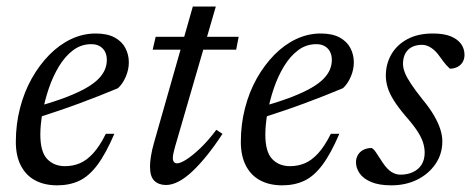

<svg xmlns="http://www.w3.org/2000/svg" viewBox="-20 -546 1414 576"><path d="M253.5 -413.5Q223.5 -413.5 199.2 -395.2Q175 -377 156.8 -346.8Q138.5 -316.5 126.2 -280.2Q114 -244 107.5 -208Q101 -172 101 -142.5Q101 -90.5 121.5 -69Q142 -47.5 175 -47.5Q198.5 -47.5 219 -56Q239.5 -64.5 259 -85.5Q278.5 -106.5 297.5 -144.5H323Q297.5 -85 272.2 -51.2Q247 -17.5 218 -3.8Q189 10 151.5 10Q113.5 10 85.8 -4.8Q58 -19.5 42.8 -48.8Q27.5 -78 27.5 -120.5Q27.5 -173 40 -221.5Q52.5 -270 75.2 -310.5Q98 -351 128 -381.5Q158 -412 193.5 -428.8Q229 -445.5 267 -445.5Q302 -445.5 324 -433.5Q346 -421.5 356.2 -401.8Q366.5 -382 366.5 -359Q366.5 -337.5 357.5 -316.2Q348.5 -295 334 -281.5Q306.5 -270 277.5 -258.5Q248.5 -247 218 -235.8Q187.5 -224.5 156.5 -214Q125.5 -203.5 94.5 -193.5L96 -227.5Q145 -241.5 180.5 -255.2Q216 -269 239.2 -282.5Q262.5 -296 275.8 -309.8Q289 -323.5 294.8 -337.5Q300.5 -351.5 300.5 -366Q300.5 -380.5 295 -391Q289.5 -401.5 279.2 -407.5Q269 -413.5 253.5 -413.5Z M438 -397 447 -435.5H696L688.5 -397ZM505.5 -107Q503.5 -99 501.8 -92.5Q500 -86 499.2 -81Q498.5 -76 498.5 -72Q498.5 -64 502 -60Q505.5 -56 511 -56Q521.5 -56 540 -68Q558.5 -80 581.8 -102.2Q605 -124.5 629 -156.5L647.5 -144.5Q624 -108.5 601.2 -80.2Q578.5 -52 557.2 -32Q536 -12 516 -1.5Q496 9 478 9Q456.5 9 443.2 -3.5Q430 -16 430 -46.5Q430 -59.5 432.8 -77.2Q435.5 -95 442.5 -119.5L558.5 -526.5H627.5Z M928.5 -413.5Q898.5 -413.5 874.2 -395.2Q850 -377 831.8 -346.8Q813.5 -316.5 801.2 -280.2Q789 -244 782.5 -208Q776 -172 776 -142.5Q776 -90.5 796.5 -69Q817 -47.5 850 -47.5Q873.5 -47.5 894 -56Q914.5 -64.5 934 -85.5Q953.5 -106.5 972.5 -144.5H998Q972.5 -85 947.2 -51.2Q922 -17.5 893 -3.8Q864 10 826.5 10Q788.5 10 760.8 -4.8Q733 -19.5 717.8 -48.8Q702.5 -78 702.5 -120.5Q702.5 -173 715 -221.5Q727.5 -270 750.2 -310.5Q773 -351 803 -381.5Q833 -412 868.5 -428.8Q904 -445.5 942 -445.5Q977 -445.5 999 -433.5Q1021 -421.5 1031.2 -401.8Q1041.5 -382 1041.5 -359Q1041.5 -337.5 1032.5 -316.2Q1023.5 -295 1009 -281.5Q981.5 -270 952.5 -258.5Q923.5 -247 893 -235.8Q862.5 -224.5 831.5 -214Q800.5 -203.5 769.5 -193.5L771 -227.5Q820 -241.5 855.5 -255.2Q891 -269 914.2 -282.5Q937.5 -296 950.8 -309.8Q964 -323.5 969.8 -337.5Q975.5 -351.5 975.5 -366Q975.5 -380.5 970 -391Q964.5 -401.5 954.2 -407.5Q944 -413.5 928.5 -413.5Z M1095 -102Q1101.5 -98.5 1107.8 -89Q1114 -79.5 1127.5 -59Q1141.5 -38 1154.5 -30Q1167.5 -22 1181.5 -22Q1202.5 -22 1219 -29.8Q1235.5 -37.5 1244.8 -52.2Q1254 -67 1254 -88Q1254 -103 1249.2 -118.2Q1244.5 -133.5 1232 -152.8Q1219.5 -172 1196.5 -198Q1174 -224.5 1161 -245.5Q1148 -266.5 1142.8 -284.2Q1137.5 -302 1137.5 -319Q1137.5 -354 1154 -382.8Q1170.5 -411.5 1202 -428.5Q1233.5 -445.5 1278.5 -445.5Q1312 -445.5 1332.8 -436.8Q1353.5 -428 1363.5 -413.8Q1373.5 -399.5 1373.5 -381.5Q1373.5 -369.5 1368.2 -360.2Q1363 -351 1353 -345.5Q1343 -340 1329.5 -340Q1325 -344 1318.5 -351.2Q1312 -358.5 1299.5 -376Q1287 -394 1273.2 -402.8Q1259.5 -411.5 1246.5 -411.5Q1219.5 -411.5 1204.2 -396.5Q1189 -381.5 1189 -354Q1189 -342.5 1194.5 -328.2Q1200 -314 1212.8 -294.8Q1225.5 -275.5 1247 -248.5Q1269 -222 1282 -199.5Q1295 -177 1301 -158Q1307 -139 1307 -122Q1307 -84.5 1286.8 -54.5Q1266.5 -24.5 1232 -7.2Q1197.5 10 1154 10Q1117.5 10 1094 0.2Q1070.5 -9.5 1059.2 -25.5Q1048 -41.5 1048 -59Q1048 -71.5 1053.8 -81.2Q1059.5 -91 1070.2 -96.5Q1081 -102 1095 -102Z"/></svg>

Font: Newsreader 24pt
Style: Italic
Weight: 400
Italic angle: -17°
Designer: Hugues Gentile
Foundry: Production Type
Version: Version 1.003